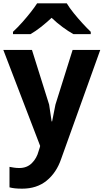

<svg xmlns="http://www.w3.org/2000/svg" viewBox="-20 -880 625 1153"><path d="M113 253Q88 253 69.5 251Q51 249 37 245V122Q47 124 63 126.5Q79 129 96 129Q142 129 171.5 99.5Q201 70 212 27Q214 19 217 11.5Q220 4 221 -4L0 -580H172L275 -252L290 -151H293L313 -252L416 -580H582L347 75Q319 157 260 205Q201 253 113 253ZM58 -675V-689Q87 -716 114.5 -747Q142 -778 165.5 -808Q189 -838 203 -860H381Q397 -833 422.5 -801.5Q448 -770 475.5 -740Q503 -710 525 -689V-675H421Q390 -692 355 -718Q320 -744 290 -773Q259 -744 226 -718Q193 -692 163 -675Z"/></svg>

Font: Menbere
Style: Regular
Weight: 400
Designer: Aleme Tadesse
Foundry: Sorkin Type Co
Version: Version 1.000